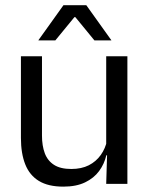

<svg xmlns="http://www.w3.org/2000/svg" viewBox="-20 -703 573 734"><path d="M140.5 -488V-184.5Q140.5 -146 151.2 -117.2Q162 -88.5 186.5 -72.8Q211 -57 252.5 -57Q291.5 -57 319.5 -71.2Q347.5 -85.5 365.2 -110.5Q383 -135.5 389.5 -167L404 -109.5H386.5Q379 -76.5 359 -49.2Q339 -22 305.2 -5.8Q271.5 10.5 222 10.5Q164.5 10.5 128.8 -11.2Q93 -33 76.5 -74.8Q60 -116.5 60 -175.5V-488ZM467 -488V0H386L389.5 -117L386 -122V-488ZM222.5 -683H310L405.5 -549.5V-548.5H341L268 -637.5H264.5L191.5 -548.5H127V-549.5Z"/></svg>

Font: Anek Latin Medium
Style: Regular
Weight: 400
Version: Version 1.003